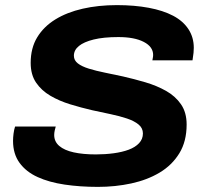

<svg xmlns="http://www.w3.org/2000/svg" viewBox="-20 -719 808 751"><path d="M363 12Q293 12 232.5 3Q172 -6 127 -26.5Q82 -47 56.5 -82Q31 -117 31 -168Q31 -181 33 -196.5Q35 -212 39 -224H198Q196 -218 194 -208.5Q192 -199 192 -191Q192 -165 212 -148Q232 -131 268.5 -123Q305 -115 355 -115Q391 -115 424.5 -119.5Q458 -124 483.5 -133.5Q509 -143 524 -159Q539 -175 539 -197Q539 -218 522 -232Q505 -246 476.5 -255.5Q448 -265 412.5 -272.5Q377 -280 340 -288Q297 -298 254.5 -311Q212 -324 177 -344.5Q142 -365 121 -396Q100 -427 100 -473Q100 -531 125.5 -573Q151 -615 196.5 -643Q242 -671 303.5 -685Q365 -699 437 -699Q506 -699 562 -688.5Q618 -678 657 -657.5Q696 -637 717 -605Q738 -573 738 -532Q738 -524 737 -512.5Q736 -501 733 -483H576Q578 -492 578.5 -497Q579 -502 579 -504Q579 -536 542.5 -555Q506 -574 443 -574Q385 -574 346.5 -564.5Q308 -555 288.5 -539Q269 -523 269 -501Q269 -483 284.5 -471Q300 -459 327.5 -450.5Q355 -442 389.5 -435Q424 -428 461 -420Q505 -410 549 -397Q593 -384 629.5 -363.5Q666 -343 688 -311Q710 -279 710 -232Q710 -166 681.5 -119.5Q653 -73 604.5 -44Q556 -15 493.5 -1.5Q431 12 363 12Z"/></svg>

Font: Archivo SemiExpanded
Style: Bold Italic
Weight: 700
Width: 6
Italic angle: -10°
Designer: Hector Gatti
Foundry: Omnibus-Type
Version: Version 2.001